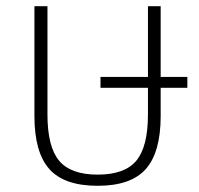

<svg xmlns="http://www.w3.org/2000/svg" viewBox="-20 -587 642 619"><path d="M584 -339V-304H498V-213Q498 -96 450 -42Q402 12 295 12Q187 12 139 -42Q91 -96 91 -213V-567H133V-218Q133 -114 170.5 -69Q208 -24 295 -24Q382 -24 419.5 -69Q457 -114 457 -218V-304H304V-339H457V-567H498V-339Z"/></svg>

Font: Anuphan ExtraLight
Style: Regular
Weight: 200
Designer: Cadson Demak
Version: Version 3.001